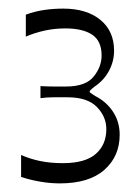

<svg xmlns="http://www.w3.org/2000/svg" viewBox="-20 -826 321 446"><path d="M29 -415V-466Q49 -457 73 -452Q97 -447 126 -447Q178 -447 202.5 -468.5Q227 -490 227 -526Q227 -555 205 -577.5Q183 -600 137 -600Q117 -600 103.5 -600Q90 -600 74 -598V-626Q92 -625 107 -625Q122 -625 133 -625Q179 -625 197.5 -648Q216 -671 216 -697Q216 -731 194 -745.5Q172 -760 132 -760Q107 -760 84 -755Q61 -750 40 -741V-792Q62 -800 83.5 -803Q105 -806 127 -806Q181 -806 213 -780Q245 -754 245 -708Q245 -684 233.5 -662Q222 -640 200 -625Q188 -616 188 -613Q188 -611 201 -603Q227 -590 242.5 -566.5Q258 -543 258 -513Q258 -463 222.5 -431.5Q187 -400 119 -400Q97 -400 73.5 -404Q50 -408 29 -415Z"/></svg>

Font: Ojuju
Style: Regular
Weight: 400
Designer: Chisaokwu Joboson, Mirko Velimirovic
Foundry: Udi Foundry
Version: Version 1.000